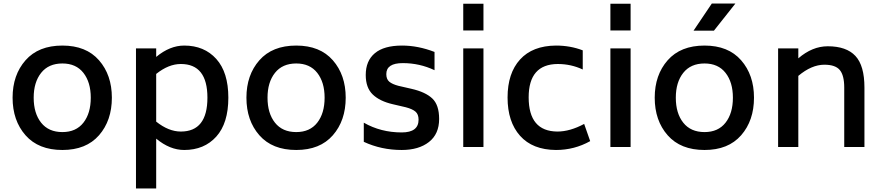

<svg xmlns="http://www.w3.org/2000/svg" viewBox="-20 -829 4976 1083"><path d="M332 17Q197 17 124 -66Q51 -149 51 -278Q51 -406 124 -489Q197 -572 332 -572Q466 -572 538.5 -489Q611 -406 611 -278Q611 -149 538.5 -66Q466 17 332 17ZM332 -84Q409 -84 450.5 -137Q492 -190 492 -278Q492 -365 450.5 -418Q409 -471 332 -471Q254 -471 212 -418Q170 -365 170 -278Q170 -190 212 -137Q254 -84 332 -84Z M1019 -572Q1132 -572 1200 -496.5Q1268 -421 1268 -278Q1268 -134 1200 -58.5Q1132 17 1019 17Q938 17 861 -47V234H747V-556H861V-508Q938 -572 1019 -572ZM1000 -87Q1150 -87 1150 -278Q1150 -468 1000 -468Q931 -468 861 -412V-143Q931 -87 1000 -87Z M1651 17Q1516 17 1443 -66Q1370 -149 1370 -278Q1370 -406 1443 -489Q1516 -572 1651 -572Q1785 -572 1857.5 -489Q1930 -406 1930 -278Q1930 -149 1857.5 -66Q1785 17 1651 17ZM1651 -84Q1728 -84 1769.5 -137Q1811 -190 1811 -278Q1811 -365 1769.5 -418Q1728 -471 1651 -471Q1573 -471 1531 -418Q1489 -365 1489 -278Q1489 -190 1531 -137Q1573 -84 1651 -84Z M2246 17Q2131 17 2032 -29V-137Q2128 -82 2246 -82Q2341 -82 2341 -154Q2341 -184 2324 -199Q2307 -214 2269 -224L2196 -241Q2122 -258 2082.5 -296Q2043 -334 2043 -406Q2043 -486 2094.5 -529Q2146 -572 2248 -572Q2338 -572 2431 -536V-433Q2347 -473 2252 -473Q2159 -473 2159 -411Q2159 -382 2176 -368Q2193 -354 2227 -345L2301 -328Q2380 -310 2418.5 -273.5Q2457 -237 2457 -158Q2457 -73 2399.5 -28Q2342 17 2246 17Z M2593 -657V-808H2707V-657ZM2593 0V-556H2707V0Z M3116 17Q2984 16 2913.5 -63Q2843 -142 2843 -279Q2843 -416 2913.5 -493.5Q2984 -571 3116 -572Q3197 -572 3267 -545V-437Q3201 -468 3126 -468Q2962 -467 2962 -280Q2962 -88 3124 -87Q3195 -87 3275 -130L3309 -33Q3220 17 3116 17Z M3423 -657V-808H3537V-657ZM3423 0V-556H3537V0Z M3892 -656 3995 -809H4128L4007 -656ZM3954 17Q3819 17 3746 -66Q3673 -149 3673 -278Q3673 -406 3746 -489Q3819 -572 3954 -572Q4088 -572 4160.5 -489Q4233 -406 4233 -278Q4233 -149 4160.5 -66Q4088 17 3954 17ZM3954 -84Q4031 -84 4072.5 -137Q4114 -190 4114 -278Q4114 -365 4072.5 -418Q4031 -471 3954 -471Q3876 -471 3834 -418Q3792 -365 3792 -278Q3792 -190 3834 -137Q3876 -84 3954 -84Z M4649 -568Q4754 -568 4805 -513.5Q4856 -459 4856 -335V0H4742V-335Q4742 -404 4717 -434Q4692 -464 4630 -464Q4558 -464 4483 -401V0H4369V-556H4483V-500Q4562 -568 4649 -568Z"/></svg>

Font: Biryani DemiBold
Style: Regular
Weight: 600
Designer: Dan Reynolds and Mathieu Réguer
Foundry: Dan Reynolds and Mathieu Réguer
Version: Version 1.003;PS 001.003;hotconv 1.0.70;makeotf.lib2.5.58329